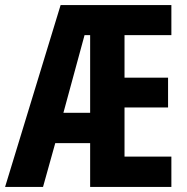

<svg xmlns="http://www.w3.org/2000/svg" viewBox="-23 -734 735 754"><path d="M650 0H331V-172H194L146 0H-3L215 -714H650V-596H466V-429H637V-312H466V-119H650ZM226 -291H331V-596H309Z"/></svg>

Font: Noto Sans Armenian ExtraCondensed
Style: Bold
Weight: 700
Width: 2
Designer: Monotype Design Team
Foundry: Monotype Imaging Inc.
Version: Version 2.008; ttfautohint (v1.8.4.7-5d5b)